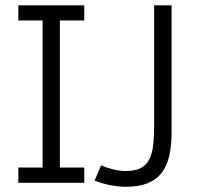

<svg xmlns="http://www.w3.org/2000/svg" viewBox="-20 -696 770 731"><path d="M300.8 0H49.8V-58.1H142.1V-618.2H49.8V-675.8H300.8V-618.2H208V-58.1H300.8ZM633.3 -192.9Q633.3 -142.1 624.5 -103.3Q615.7 -64.5 595.5 -38.1Q575.2 -11.7 541.7 1.7Q508.3 15.1 459 15.1Q443.8 15.1 427.5 13.2Q411.1 11.2 395.5 8.1Q379.9 4.9 365.5 0.5Q351.1 -3.9 340.3 -8.8L365.2 -66.9Q373.5 -62.5 385 -58.6Q396.5 -54.7 409.2 -51.5Q421.9 -48.3 434.8 -46.6Q447.8 -44.9 459 -44.9Q493.2 -44.9 514.4 -55.4Q535.6 -65.9 547.4 -87.6Q559.1 -109.4 563 -142.6Q566.9 -175.8 566.9 -221.2V-675.8H633.3Z"/></svg>

Font: Clear Sans Light
Style: Regular
Weight: 300
Foundry: Intel Corporation
Version: Version 1.00